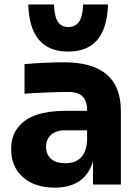

<svg xmlns="http://www.w3.org/2000/svg" viewBox="-20 -841 634 875"><path d="M291 -606Q114.7 -606 108.9 -820.8H226.1Q228 -765.6 243.9 -741.7Q259.8 -717.8 291 -717.8Q323.2 -717.8 340.1 -741.7Q356.9 -765.6 358.9 -820.8H472.2Q466.3 -606 291 -606ZM229 14.2Q139.2 14.2 85 -33Q30.8 -80.1 30.8 -162.1Q30.8 -221.2 62.3 -260.7Q93.8 -300.3 148.2 -318.1Q202.6 -335.9 277.8 -335.9H377V-337.9Q377 -380.4 356.4 -401.1Q335.9 -421.9 293 -421.9Q213.9 -421.9 91.8 -414.1V-548.8Q189.5 -557.1 272 -557.1Q530.8 -557.1 530.8 -335.9V0H403.8V-105Q366.7 14.2 229 14.2ZM276.9 -97.2Q372.1 -97.2 377 -203.1V-247.1H276.9Q235.4 -247.1 212.6 -226.6Q189.9 -206.1 189.9 -170.9Q189.9 -137.2 212.6 -117.2Q235.4 -97.2 276.9 -97.2Z"/></svg>

Font: Sora
Style: Bold
Weight: 700
Designer: Jonathan Barnbrook, Julián Moncada
Foundry: Barnbrook Fonts
Version: Version 2.000